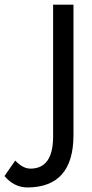

<svg xmlns="http://www.w3.org/2000/svg" viewBox="-168 -658 403 837"><path d="M152.3 -69.3Q152.3 158.2 -47.9 159.2Q-106.4 159.2 -148.4 109.4L-101.6 42Q-68.4 77.1 -35.2 77.1Q62.5 77.1 63.5 -60.5V-637.7H152.3Z"/></svg>

Font: Puritan
Style: Regular
Weight: 400
Version: 2.0a